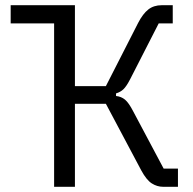

<svg xmlns="http://www.w3.org/2000/svg" viewBox="-20 -718 742 738"><path d="M188 0V-628H21V-698H268V-387H387L511 -630Q529 -665 550 -681.5Q571 -698 602 -698H644V-628H590L480 -413Q466 -386 454.5 -375Q443 -364 426 -359V-349Q446 -347 460.5 -335Q475 -323 492 -290L609 -70H664V0H607Q584 0 563.5 -13Q543 -26 523 -63L387 -319H268V0Z"/></svg>

Font: IBM Plex Sans Condensed
Style: Regular
Weight: 400
Width: 3
Designer: Mike Abbink, Paul van der Laan, Pieter van Rosmalen
Foundry: Bold Monday
Version: Version 3.201